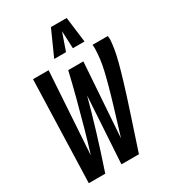

<svg xmlns="http://www.w3.org/2000/svg" viewBox="-217 -1027 1020 1141"><g transform="rotate(-30 293.0 -457.0)"><path d="M393 1H273L301 -456Q274 -354 239.5 -240.5Q205 -127 162 1H49L71 -700H178L142 -136Q165 -209 189 -295Q213 -381 236.5 -470.5Q260 -560 279 -642H383L348 -134Q380 -238 402.5 -312.5Q425 -387 439.5 -440.5Q454 -494 463 -533.5Q472 -573 476 -606.5Q480 -640 481 -676Q481 -682 480.5 -687.5Q480 -693 479 -700H584Q585 -693 585.5 -686.5Q586 -680 586 -673Q584 -645 578.5 -611Q573 -577 560.5 -529Q548 -481 526.5 -410Q505 -339 472 -238.5Q439 -138 393 1ZM240 -741 318 -915H426L448 -741H368L363 -861L321 -741Z"/></g></svg>

Font: Georama Extra Condensed SemiBold
Style: Italic
Weight: 600
Width: 2
Italic angle: -9°
Designer: Jean-Baptiste Levee
Foundry: Production Type
Version: Version 1.000